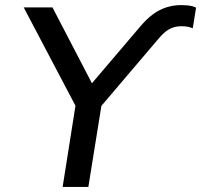

<svg xmlns="http://www.w3.org/2000/svg" viewBox="-20 -734 790 754"><path d="M226 0 284 -367 291 -291 73 -705H186L341 -407L530 -629Q556 -660 581.5 -678.5Q607 -697 634.5 -705.5Q662 -714 692 -714Q705 -714 715 -713Q725 -712 733.5 -710Q742 -708 750 -704L737 -623Q727 -627 717 -629Q707 -631 692 -631Q665 -631 644 -619Q623 -607 600 -579L355 -291L386 -367L327 0Z"/></svg>

Font: Nunito Sans 7pt Medium
Style: Italic
Weight: 500
Italic angle: -9°
Designer: Vernon Adams
Foundry: Vernon Adams
Version: Version 3.101;gftools[0.9.27]